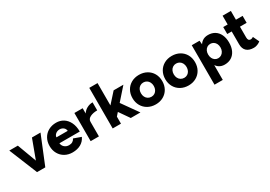

<svg xmlns="http://www.w3.org/2000/svg" viewBox="24 -1735 4150 2950"><g transform="rotate(-30 2099.0 -260.0)"><path d="M408.4 -500H560.3L356.5 0H223ZM6.4 -500H157.9L343.4 0H210.2Z M576.9 -250Q576.9 -326.3 610.4 -385.8Q643.9 -445.3 704.3 -478.7Q764.7 -512 841.5 -512Q911.9 -512 968.3 -477Q1024.7 -441.9 1057.7 -374.3Q1090.7 -306.7 1090.7 -211.9H713.3L728.3 -228.2Q728.3 -175.4 762.1 -143.6Q795.8 -111.8 845.8 -111.8Q882.9 -111.8 908.8 -128Q934.7 -144.2 947 -172.1L1077.2 -125.1Q1046.6 -57.7 984.5 -22.8Q922.4 12 837.6 12Q762.1 12 703 -21.3Q643.8 -54.7 610.4 -114.2Q576.9 -173.7 576.9 -250ZM719.3 -313.6H949.9L936.8 -296.4Q936.8 -346.9 906.6 -371.6Q876.4 -396.3 837.2 -396.3Q812.8 -396.3 789 -386Q765.1 -375.6 749.3 -353.5Q733.5 -331.3 733.5 -296.4Z M1485 -502V-359.6Q1410 -359.6 1359 -334.1Q1308 -308.5 1308 -259.1L1267.9 -260.3Q1267.9 -337.3 1298.9 -392Q1329.8 -446.8 1379.3 -474.4Q1428.7 -502 1485 -502ZM1161.3 -500H1308V0H1161.3Z M1604.6 -218.6 1857.5 -500H2030.8L1691.8 -116.9ZM1552.3 -720H1699V0H1552.3ZM1714 -228.9 1810.1 -329.7 2044.2 0H1873.3Z M2047.9 -250Q2047.9 -326 2081.4 -385.5Q2114.9 -445 2174.8 -478.5Q2234.7 -512 2311.4 -512Q2388.1 -512 2448.5 -478.5Q2509 -445 2542.5 -385.5Q2575.9 -326 2575.9 -250Q2575.9 -174 2542.5 -114.5Q2509 -55 2449.1 -21.5Q2389.1 12 2313.6 12Q2236.9 12 2176.4 -21.5Q2116 -55 2082 -114.5Q2047.9 -174 2047.9 -250ZM2425.7 -250.1Q2425.7 -286.9 2411.1 -315.6Q2396.6 -344.4 2370.4 -360.6Q2344.1 -376.8 2311.4 -376.8Q2278.7 -376.8 2252.9 -360.6Q2227.1 -344.4 2212.7 -315.6Q2198.2 -286.8 2198.2 -250Q2198.2 -213.2 2212.8 -184.4Q2227.3 -155.6 2253.6 -139.4Q2280 -123.2 2313.4 -123.2Q2346.2 -123.2 2371.6 -139.4Q2396.9 -155.7 2411.3 -184.5Q2425.7 -213.3 2425.7 -250.1Z M2629.9 -250Q2629.9 -326 2663.4 -385.5Q2696.9 -445 2756.8 -478.5Q2816.7 -512 2893.4 -512Q2970.1 -512 3030.5 -478.5Q3091 -445 3124.5 -385.5Q3157.9 -326 3157.9 -250Q3157.9 -174 3124.5 -114.5Q3091 -55 3031.1 -21.5Q2971.1 12 2895.6 12Q2818.9 12 2758.4 -21.5Q2698 -55 2664 -114.5Q2629.9 -174 2629.9 -250ZM3007.7 -250.1Q3007.7 -286.9 2993.1 -315.6Q2978.6 -344.4 2952.4 -360.6Q2926.1 -376.8 2893.4 -376.8Q2860.7 -376.8 2834.9 -360.6Q2809.1 -344.4 2794.7 -315.6Q2780.2 -286.8 2780.2 -250Q2780.2 -213.2 2794.8 -184.4Q2809.3 -155.6 2835.6 -139.4Q2862 -123.2 2895.4 -123.2Q2928.2 -123.2 2953.6 -139.4Q2978.9 -155.7 2993.3 -184.5Q3007.7 -213.3 3007.7 -250.1Z M3243.3 -500H3381.7L3390 -408V200H3243.3ZM3344.2 -250Q3344.2 -331.1 3366.3 -389.8Q3388.4 -448.6 3431.3 -480.3Q3474.1 -512 3535.7 -512Q3605 -512 3655.8 -480.3Q3706.6 -448.6 3734.1 -389.5Q3761.7 -330.3 3761.7 -250Q3761.7 -169.7 3734.1 -110.5Q3706.6 -51.4 3655.8 -19.7Q3605 12 3535.7 12Q3474.1 12 3431.3 -19.7Q3388.4 -51.4 3366.3 -110.2Q3344.2 -168.9 3344.2 -250ZM3609.2 -250Q3609.2 -286.9 3595.2 -315.6Q3581.1 -344.3 3555.8 -360.4Q3530.5 -376.4 3498.7 -376.4Q3467.1 -376.4 3442.4 -360.4Q3417.7 -344.3 3403.8 -315.6Q3390 -286.9 3390 -250.2Q3390 -213.5 3403.8 -184.4Q3417.6 -155.3 3442.2 -139.1Q3466.8 -122.9 3497.7 -122.9Q3529.4 -122.9 3554.6 -139.3Q3579.8 -155.7 3594.5 -184.4Q3609.2 -213.1 3609.2 -250Z M3880.7 -149.7V-656H4027.3V-185.1Q4027.3 -153.7 4039.5 -138.8Q4051.7 -123.9 4076.8 -123.9Q4086.2 -123.9 4098 -128.6Q4109.9 -133.3 4120.8 -140.8L4171.8 -32.5Q4146.8 -12.4 4115.3 -0.2Q4083.8 12 4053.7 12Q3968.1 12 3924.4 -29.7Q3880.7 -71.4 3880.7 -149.7ZM3801.8 -500H4145.9V-376.4H3801.8Z"/></g></svg>

Font: Oak Sans Light
Style: Regular
Weight: 400
Designer: Erik Kennedy, Walven
Foundry: Erik Kennedy, Walven
Version: Version 1.100;Glyphs 3.1.2 (3151)